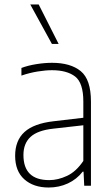

<svg xmlns="http://www.w3.org/2000/svg" viewBox="-20 -828 498 856"><path d="M197 8Q129.5 8 88.5 -28.5Q47.5 -65 47.5 -133.5Q47.5 -201.5 89.2 -239.5Q131 -277.5 219.5 -287.5L351.5 -303V-375.5Q351.5 -458.5 315 -486.8Q278.5 -515 211.5 -515Q183 -515 147.5 -509.2Q112 -503.5 75.5 -491V-525Q104.5 -536 141.8 -542Q179 -548 212 -548Q294.5 -548 340 -510.8Q385.5 -473.5 385.5 -375V0H355.5L352.5 -62.5H348.5Q322 -28.5 282.5 -10.2Q243 8 197 8ZM84.5 -137Q84.5 -25 199.5 -25Q238.5 -25 279 -44Q319.5 -63 351.5 -110.5V-269.5L218.5 -254.5Q148 -247 116.2 -217.8Q84.5 -188.5 84.5 -137ZM211.5 -632 115 -808H152.5L241.5 -632Z"/></svg>

Font: Encode Sans SmCnd Th
Style: Regular
Weight: 100
Width: 4
Designer: Multiple Designers
Foundry: Impallari Type
Version: Version 3.002; ttfautohint (v1.8.3) -l 8 -r 50 -G 200 -x 14 